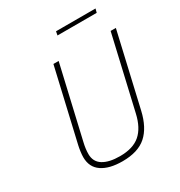

<svg xmlns="http://www.w3.org/2000/svg" viewBox="-200 -998 1072 1145"><g transform="rotate(-30 336.5 -426.0)"><path d="M119 -129Q119 -145 122 -167.5Q125 -190 129 -207L243 -700H279L165 -207Q155 -165 155 -130Q155 -77 196.5 -51Q238 -25 313 -25Q403 -25 452 -67.5Q501 -110 521 -198L637 -700H673L557 -197Q533 -93 475.5 -42Q418 9 311 9Q221 9 170 -25.5Q119 -60 119 -129ZM354 -861H626L619 -835H349Z"/></g></svg>

Font: Cairo ExtraLight
Style: Italic
Weight: 275
Italic angle: -13°
Designer: Mohamed Gaber, Accademia di Belle Arti di Urbino and others
Foundry: Kief Type Foundry, Accademia di Belle Arti di Urbino and others
Version: Version 3.011